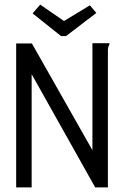

<svg xmlns="http://www.w3.org/2000/svg" viewBox="-20 -811 540 831"><path d="M50 0H117V-490L392 0H447V-597C447 -602 448 -606 450 -611C453 -616 454 -620 454 -624H380V-161L118 -623H50ZM397 -755 369 -788 257 -720 154 -791 121 -753 244 -655H266Z"/></svg>

Font: Inconsolatazi4
Style: Regular
Weight: 400
Designer: Raph Levien, Kirill Tkachev
Foundry: Cyreal
Version: Version 1.013